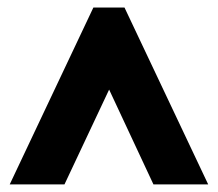

<svg xmlns="http://www.w3.org/2000/svg" viewBox="-20 -734 581 512"><path d="M5.9 -242.2 229 -713.9H312L535.2 -242.2H389.2L271 -495.1L151.9 -242.2Z"/></svg>

Font: Open Sans Condensed ExtraBold
Style: Regular
Weight: 800
Width: 3
Designer: Monotype Design Team
Foundry: Monotype Imaging Inc.
Version: Version 3.000; ttfautohint (v1.8.4)